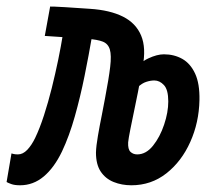

<svg xmlns="http://www.w3.org/2000/svg" viewBox="-34 -547 640 577"><path d="M360.8 9.8Q332 9.8 307.6 0Q283.2 -9.8 268.8 -31.2Q254.4 -52.7 254.4 -88.4Q254.9 -107.9 260.3 -138.9Q265.6 -169.9 272 -201.2Q278.3 -232.4 281.7 -252Q293 -311 297.1 -345.9Q301.3 -380.9 296.1 -398.2Q291 -415.5 274.9 -421.9Q258.8 -428.2 229.5 -430.2L218.8 -431.2Q189 -433.1 159.7 -435.1Q130.4 -437 100.6 -439L116.7 -527.3Q121.6 -527.3 130.1 -527.1Q138.7 -526.9 162.6 -525.4Q186.5 -523.9 236.3 -520.5Q296.4 -516.6 335.4 -497.1Q374.5 -477.5 390.1 -440.2Q405.8 -402.8 394.5 -345.2L390.6 -323.7L387.7 -307.6Q380.9 -270.5 372.6 -231Q364.3 -191.4 358.2 -160.9Q352.1 -130.4 351.1 -119.1Q350.1 -98.1 358.2 -90.6Q366.2 -83 378.4 -83Q404.8 -83 425.8 -109.1Q446.8 -135.3 459.2 -172.4Q471.7 -209.5 471.7 -242.2Q471.7 -277.3 458.7 -291.3Q445.8 -305.2 429.7 -305.2Q418.5 -305.2 405.5 -301Q392.6 -296.9 379.9 -284.7L377.4 -339.4Q385.7 -359.4 411.9 -371.6Q438 -383.8 458.5 -383.8Q489.3 -383.8 513.7 -370.1Q538.1 -356.4 552.2 -326.2Q566.4 -295.9 565.4 -246.1Q564 -178.7 537.8 -120.4Q511.7 -62 466.1 -26.1Q420.4 9.8 360.8 9.8ZM26.4 9.8Q9.8 9.8 -0.2 6.1Q-10.3 2.4 -14.2 0L0.5 -85.9Q2 -85.4 7.1 -84.2Q12.2 -83 20 -83Q34.7 -83 47.9 -96.7Q61 -110.4 71.8 -132.8Q85.4 -161.1 98.1 -200.2Q110.8 -239.3 121.6 -282.5Q132.3 -325.7 140.9 -367.2Q149.4 -408.7 154.8 -442.4L242.7 -439Q232.9 -381.8 220.2 -319.1Q207.5 -256.3 190.9 -197.3Q174.3 -138.2 152.3 -91.8Q128.9 -43 97.4 -16.6Q65.9 9.8 26.4 9.8Z"/></svg>

Font: Cascadia Code
Style: Italic
Weight: 400
Italic angle: -10°
Designer: Aaron Bell
Foundry: Saja Typeworks
Version: Version 2407.024